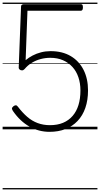

<svg xmlns="http://www.w3.org/2000/svg" viewBox="-20 -989 765 1468"><path d="M359 19Q318 19 279.5 9Q241 -1 205.5 -21Q170 -41 138.5 -70.5Q107 -100 80 -139Q73 -149 71.5 -157.5Q70 -166 82 -176Q92 -184 100.5 -184Q109 -184 117 -173Q152 -127 188.5 -95.5Q225 -64 268 -48Q311 -32 362 -32Q419 -32 462 -50Q505 -68 535 -102.5Q565 -137 580 -186Q595 -235 595 -298Q595 -352 579.5 -398Q564 -444 534 -477Q504 -510 461.5 -528.5Q419 -547 364 -547Q327 -547 291 -537.5Q255 -528 223.5 -509Q192 -490 168 -461Q159 -451 148.5 -451Q138 -451 130.5 -457Q123 -463 123 -471L141 -940Q141 -948 147 -952.5Q153 -957 163 -957H598Q606 -957 610 -952Q614 -947 614 -934Q614 -921 610.5 -914Q607 -907 598 -907H190L176 -529Q200 -549 229.5 -564.5Q259 -580 294 -589Q329 -598 367 -598Q457 -598 521 -560Q585 -522 619 -454.5Q653 -387 653 -298Q653 -223 632.5 -164Q612 -105 573 -64Q534 -23 480 -2Q426 19 359 19ZM0 449H725V459H0ZM0 -20H725V0H0ZM0 -505H725V-500H0ZM0 -969H725V-959H0Z"/></svg>

Font: Playwrite IT Trad Guides
Style: Regular
Weight: 400
Designer: Veronika Burian, José Scaglione
Foundry: TypeTogether
Version: Version 1.003